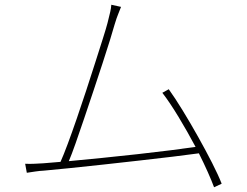

<svg xmlns="http://www.w3.org/2000/svg" viewBox="-20 -766 1040 809"><path d="M163 -78 235 -84Q248 -113 265.5 -160Q283 -207 303 -265Q323 -323 343 -384Q363 -445 381 -501.5Q399 -558 413 -602Q427 -646 433 -669Q441 -701 444.5 -716Q448 -731 449 -746L490 -737Q485 -723 478.5 -708Q472 -693 463 -663Q457 -641 443.5 -597.5Q430 -554 412 -499Q394 -444 374 -384Q354 -324 334.5 -266.5Q315 -209 298.5 -162Q282 -115 270 -87Q334 -93 409.5 -100.5Q485 -108 560.5 -116.5Q636 -125 700 -133Q764 -141 804 -147Q770 -211 732.5 -273Q695 -335 664 -375L691 -390Q717 -354 749.5 -301Q782 -248 814.5 -190Q847 -132 873.5 -80Q900 -28 914 8L882 23Q872 -4 855.5 -41Q839 -78 818 -120Q775 -114 709 -106Q643 -98 567 -89.5Q491 -81 414.5 -72.5Q338 -64 273 -57.5Q208 -51 165 -47Q146 -46 129.5 -43.5Q113 -41 93 -38L86 -76Q106 -75 125 -76Q144 -77 163 -78Z"/></svg>

Font: Source Han Sans SC ExtraLight
Style: Regular
Weight: 250
Designer: Ryoko NISHIZUKA 西塚涼子 (kana, bopomofo & ideographs); Paul D. Hunt (Latin, Greek & Cyrillic); Sandoll Communications 산돌커뮤니
Foundry: Adobe
Version: Version 2.004;hotconv 1.0.118;makeotfexe 2.5.65603